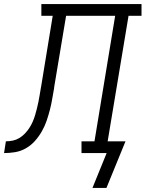

<svg xmlns="http://www.w3.org/2000/svg" viewBox="-76 -755 718 947"><path d="M380 172 450 0H326V-58H390L492 -677H250L191 -324Q191 -324 191 -324Q191 -324 191 -324V-321Q186 -294 181.5 -267Q177 -240 170 -213Q163 -186 154 -159.5Q145 -133 130.5 -107.5Q116 -82 96.5 -60Q77 -38 51.5 -23.5Q26 -9 -1.5 -4.5Q-29 0 -56 0L-47 -58Q-30 -58 -13 -61.5Q4 -65 19 -74Q34 -83 46.5 -96Q59 -109 68.5 -123.5Q78 -138 85 -154Q92 -170 97 -186.5Q102 -203 106 -219.5Q110 -236 113.5 -252.5Q117 -269 119.5 -285.5Q122 -302 125 -318Q126 -322 126.5 -326.5Q127 -331 128 -335L184 -677H128V-735H622V-677H558L455 -58H543L449 172Z"/></svg>

Font: Iosevka Slab Light Extended
Style: Italic
Weight: 300
Width: 7
Italic angle: -9°
Monospace: yes
Designer: Belleve Invis
Foundry: Belleve Invis
Version: Version 11.1.0; ttfautohint (v1.8.3)